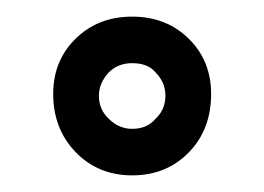

<svg xmlns="http://www.w3.org/2000/svg" viewBox="-20 -744 318 231"><path d="M44 -631Q44 -671 71 -697.5Q98 -724 139 -724Q180 -724 207 -697.5Q234 -671 234 -631Q234 -588 207 -560.5Q180 -533 139 -533Q98 -533 71 -561Q44 -589 44 -631ZM111 -657Q99 -644 99 -629Q99 -612 111 -601Q123 -589 139 -589Q157 -589 167 -601Q179 -612 179 -629Q179 -645 167 -657Q158 -668 139 -668Q122 -668 111 -657Z"/></svg>

Font: Raleway SemiBold
Style: Regular
Weight: 600
Designer: Matt McInerney, Pablo Impallari, Rodrigo Fuenzalida
Foundry: Matt McInerney, Pablo Impallari, Rodrigo Fuenzalida
Version: Version 4.026